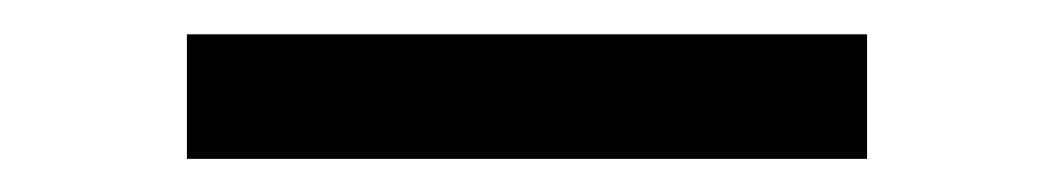

<svg xmlns="http://www.w3.org/2000/svg" viewBox="-20 -378 620 113"><path d="M490.3 -357.8V-284.5H90V-357.8Z"/></svg>

Font: Merriweather Light
Style: Regular
Weight: 300
Designer: Eben Sorkin
Foundry: Eben Sorkin
Version: Version 2.100